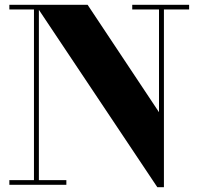

<svg xmlns="http://www.w3.org/2000/svg" viewBox="-20 -770 826 800"><path d="M142 -750V-19.5H256.5V0H19V-19.5H121.5V-730.5H19V-750ZM768 -750V-730.5H663V10H635.5L128 -750H345L642.5 -302.5V-730.5H531V-750Z"/></svg>

Font: Bodoni Moda 11pt ExtraBold
Style: Regular
Weight: 800
Designer: Owen Earl
Foundry: indestructible type
Version: Version 2.004